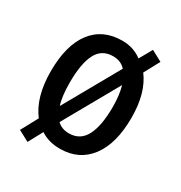

<svg xmlns="http://www.w3.org/2000/svg" viewBox="-153 -694 811 861"><g transform="rotate(30 252.5 -263.5)"><path d="M461 -271Q461 -137 405.5 -63.5Q350 10 251 10Q193 10 151 -18L111 56L55 26L102 -61Q43 -138 43 -271Q43 -406 98 -478Q153 -550 253 -550Q312 -550 355 -517L392 -583L448 -553L405 -473Q461 -399 461 -271ZM142 -270Q142 -198 156 -156L317 -442Q293 -469 252 -469Q194 -469 168 -418.5Q142 -368 142 -270ZM364 -271Q364 -303 360.5 -330Q357 -357 351 -377L191 -93Q215 -70 252 -70Q310 -70 337 -121.5Q364 -173 364 -271Z"/></g></svg>

Font: Noto Sans Lao UI Cond Med
Style: Regular
Weight: 500
Width: 3
Designer: Monotype Design Team
Foundry: Monotype Imaging Inc.
Version: Version 2.000; ttfautohint (v1.8.4.7-5d5b)